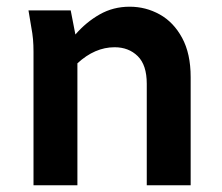

<svg xmlns="http://www.w3.org/2000/svg" viewBox="-20 -553 664 573"><path d="M65 -522H191L205 -450Q237 -487 277.5 -510Q318 -533 367 -533Q415 -533 456.5 -510Q498 -487 523.5 -440Q549 -393 549 -323V0H418V-303Q418 -359 391 -385.5Q364 -412 322 -412Q263 -412 211 -364V0H80V-398Q80 -419 78.5 -436Q77 -453 73 -474Z"/></svg>

Font: Radio Canada SemiBold
Style: Regular
Weight: 600
Designer: Charles Daoud, Etienne Aubert Bonn, Alexandre Saumier Demers, Jacques Le Bailly
Foundry: Radio-Canada
Version: Version 2.104; ttfautohint (v1.8.4.7-5d5b);gftools[0.9.28.de